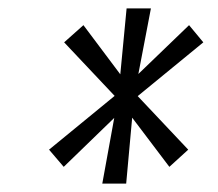

<svg xmlns="http://www.w3.org/2000/svg" viewBox="-20 -794 520 458"><path d="M269 -578 431 -734 465 -693 293 -552 132 -396 97 -437ZM266 -552 133 -693 179 -734 296 -578 429 -437 384 -396ZM262 -565 282 -774H340L300 -565L281 -356H224Z"/></svg>

Font: Pathway Extreme Condensed Thin
Style: Italic
Weight: 250
Width: 3
Italic angle: -8°
Version: Version 1.001;gftools[0.9.26]